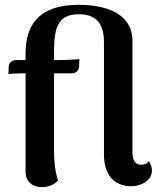

<svg xmlns="http://www.w3.org/2000/svg" viewBox="-20 -762 667 796"><path d="M597 -94C590 -83 576 -79 565 -79C541 -79 529 -97 529 -132V-594C529 -686 452 -742 305 -742C136 -742 86 -653 86 -540V-513H48C31 -513 17 -504 16 -484L15 -455C28 -457 62 -458 75 -458H86V-49C86 -10 115 14 154 14C184 14 206 1 221 -13C207 -52 204 -104 204 -136V-458H277C294 -458 307 -468 308 -488L309 -517C299 -515 241 -513 232 -513H204V-519C204 -619 203 -703 306 -703C371 -703 411 -672 411 -588V-122C411 -40 451 10 524 10C570 10 610 -17 610 -55C610 -66 606 -81 597 -94Z"/></svg>

Font: Arima Koshi ExtraBold
Style: Regular
Weight: 800
Designer: Joana Correia and Natanael Gama
Foundry: NDISCOVER
Version: Version 1.019;PS 001.019;hotconv 1.0.88;makeotf.lib2.5.64775